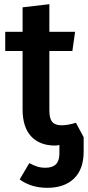

<svg xmlns="http://www.w3.org/2000/svg" viewBox="-20 -681 420 918"><path d="M380 -25V43Q380 128 334 172.5Q288 217 206 217Q129 217 74 177L120 99Q141 110 158 115.5Q175 121 198 121Q264 121 264 54V12Q254 15 241 15Q168 14 128 -30Q88 -74 88 -158V-437H5V-529H88V-646L216 -661V-529H339L326 -437H216V-153Q216 -115 229.5 -98.5Q243 -82 274 -82Q304 -82 343 -94Z"/></svg>

Font: Fira Sans Medium
Style: Regular
Weight: 500
Designer: bBox Type GmbH & Carrois Corporate GbR & Edenspiekermann AG
Foundry: bBox Type GmbH & Carrois Corporate GbR & Edenspiekermann AG
Version: Version 4.301